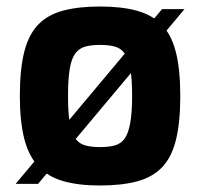

<svg xmlns="http://www.w3.org/2000/svg" viewBox="-20 -565 615 590"><path d="M28 0 478 -537H547L97 0ZM287 5Q221 5 174 -8.5Q127 -22 97.5 -54Q68 -86 54.5 -139Q41 -192 41 -270Q41 -352 54.5 -405.5Q68 -459 97.5 -489.5Q127 -520 174.5 -532.5Q222 -545 287 -545Q354 -545 401 -532Q448 -519 477.5 -488.5Q507 -458 520.5 -404.5Q534 -351 534 -270Q534 -190 521 -136.5Q508 -83 479 -52Q450 -21 402.5 -8Q355 5 287 5ZM287 -113Q314 -113 332.5 -118Q351 -123 362.5 -138.5Q374 -154 380 -186Q386 -218 386 -270Q386 -323 380 -354.5Q374 -386 362.5 -401.5Q351 -417 332.5 -422Q314 -427 287 -427Q261 -427 242.5 -422Q224 -417 212 -401.5Q200 -386 194.5 -354.5Q189 -323 189 -270Q189 -218 194.5 -186Q200 -154 212 -138.5Q224 -123 242.5 -118Q261 -113 287 -113Z"/></svg>

Font: Exo Thin
Style: Bold
Weight: 700
Version: Version 2.000